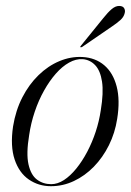

<svg xmlns="http://www.w3.org/2000/svg" viewBox="-20 -634 451 662"><path d="M264 -437.5Q309 -435 339.5 -409Q370 -383 382.2 -336Q394.5 -289 384 -224Q376.5 -175.5 355.5 -133.2Q334.5 -91 303.5 -59.2Q272.5 -27.5 234.8 -9.8Q197 8 155.5 8Q113 8 79.5 -15Q46 -38 30.5 -84Q15 -130 25 -198Q34 -253.5 57 -298.2Q80 -343 113 -375Q146 -407 184.8 -423.2Q223.5 -439.5 264 -437.5ZM156.5 1Q178.5 1 200.5 -13.2Q222.5 -27.5 243 -52.8Q263.5 -78 280.8 -110.8Q298 -143.5 310 -180Q322 -216.5 327.5 -254Q337.5 -314.5 331.8 -352.5Q326 -390.5 308.2 -409.2Q290.5 -428 265 -430Q242 -431.5 218.2 -418.2Q194.5 -405 172.5 -380Q150.5 -355 131.8 -321.5Q113 -288 99.8 -248.8Q86.5 -209.5 80.5 -168Q70 -104.5 78.2 -67.5Q86.5 -30.5 107.5 -14.8Q128.5 1 156.5 1ZM336.5 -572Q352 -591.5 365 -602.5Q378 -613.5 390.5 -613.5Q403.5 -613.5 408 -605.8Q412.5 -598 410 -589Q407 -575.5 395 -564.8Q383 -554 366.5 -543L263 -472Q261.5 -471.5 259.8 -471Q258 -470.5 257 -471.5Q256.5 -472.5 257.2 -473.8Q258 -475 259.5 -477Z"/></svg>

Font: Fraunces 120pt Light
Style: Italic
Weight: 300
Italic angle: -16°
Version: Version 1.000;[b76b70a41]